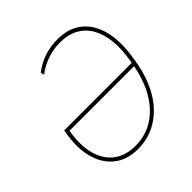

<svg xmlns="http://www.w3.org/2000/svg" viewBox="-193 -896 1065 1065"><g transform="rotate(-45 339.5 -363.5)"><path d="M295.9 9.8Q211.4 9.8 155.8 -34.7Q100.1 -79.1 79.3 -158.4Q58.6 -237.8 78.1 -342.8L80.1 -353.5H620.1L615.2 -331.1H99.6L98.6 -327.1Q82.5 -231 101.8 -160.2Q121.1 -89.4 171.6 -51Q222.2 -12.7 299.8 -12.7Q377.4 -12.7 440.4 -52Q503.4 -91.3 546.4 -164.8Q589.4 -238.3 607.4 -339.8L611.3 -363.3Q626 -445.3 619.1 -510.3Q612.3 -575.2 585.9 -620.8Q559.6 -666.5 514.6 -690.7Q469.7 -714.8 407.2 -714.8Q373.5 -714.8 340.3 -707.3Q307.1 -699.7 276.6 -685.3Q246.1 -670.9 219.7 -650.4L213.9 -670.9Q233.9 -687 256.6 -699.5Q279.3 -711.9 304.2 -720.5Q329.1 -729 356 -733.2Q382.8 -737.3 411.1 -737.3Q499 -737.3 555.2 -691.9Q611.3 -646.5 632.3 -562.5Q653.3 -478.5 633.8 -363.3L629.9 -338.9Q611.3 -230 564.9 -152.1Q518.6 -74.2 450 -32.2Q381.3 9.8 295.9 9.8Z"/></g></svg>

Font: Inter Tight Thin
Style: Italic
Weight: 250
Italic angle: -9.39999°
Designer: Rasmus Andersson
Foundry: rsms
Version: Version 3.004